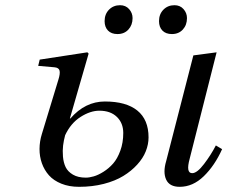

<svg xmlns="http://www.w3.org/2000/svg" viewBox="-20 -702 869 734"><path d="M587.9 -621.1Q587.9 -647.9 604.7 -665Q621.6 -682.1 647 -682.1Q668.5 -682.1 681.6 -667.2Q694.8 -652.3 694.8 -632.8Q694.8 -606.4 679 -589.1Q663.1 -571.8 637.2 -571.8Q613.8 -571.8 600.8 -585.2Q587.9 -598.6 587.9 -621.1ZM379.9 -621.1Q379.9 -647.9 396.7 -665Q413.6 -682.1 439 -682.1Q460.4 -682.1 473.6 -667.2Q486.8 -652.3 486.8 -632.8Q486.8 -606.4 470.9 -589.1Q455.1 -571.8 429.2 -571.8Q405.8 -571.8 392.8 -585.2Q379.9 -598.6 379.9 -621.1ZM615.2 -85.9 719.2 -490.2 808.1 -502 705.1 -95.2Q689.9 -40 714.8 -40Q733.4 -40 760 -75Q786.6 -109.9 805.2 -146L829.1 -131.8Q800.8 -68.8 759 -28.3Q717.3 12.2 667 12.2Q627.9 12.2 615.2 -15.4Q602.5 -43 615.2 -85.9ZM126 -450.2 131.8 -474.1 314 -502 318.8 -497.1 247.1 -249H249Q305.7 -314 380.9 -314Q462.4 -314 505.1 -279.3Q547.9 -244.6 547.9 -176.8Q547.9 -150.4 537.4 -123.8Q526.9 -97.2 504.6 -72.8Q482.4 -48.3 451.4 -29.3Q420.4 -10.3 376.7 1Q333 12.2 282.2 12.2Q244.1 12.2 214.6 0.2Q185.1 -11.7 167.2 -31.7Q149.4 -51.8 140.1 -77.9Q130.9 -104 131.1 -132.8Q131.3 -161.6 140.1 -189.9L203.1 -397Q210.4 -419.9 207.8 -431.6Q205.1 -443.4 188 -444.8ZM229 -185.1Q223.6 -165 221.2 -145.8Q218.8 -126.5 220.7 -103.3Q222.7 -80.1 231 -63Q239.3 -45.9 258.8 -34.4Q278.3 -22.9 308.1 -22.9Q321.3 -22.9 338.4 -27.8Q355.5 -32.7 375.7 -45.4Q396 -58.1 412.4 -76.7Q428.7 -95.2 439.9 -125.7Q451.2 -156.2 451.2 -193.8Q451.2 -231.4 426.8 -255.1Q402.3 -278.8 359.9 -278.8Q325.2 -278.8 287.8 -254.9Q250.5 -231 229 -185.1Z"/></svg>

Font: Linguistics Pro
Style: Italic
Weight: 400
Italic angle: -12°
Designer: Stefan Peev, Context Ltd
Foundry: Stefan Peev, Context Ltd
Version: Version 001.000